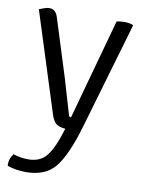

<svg xmlns="http://www.w3.org/2000/svg" viewBox="-82 -555 616 830"><g transform="rotate(10 226.0 -140.0)"><path d="M436 -486 299 -17Q261 112 218 165Q175 218 89 218Q45 218 8 205Q5 177 24 151Q55 162 90 162Q143 162 171 126Q199 90 222 14L225 4Q199 2 185.5 -8Q172 -18 163 -45L23 -485Q54 -498 67 -498Q96 -498 106 -463L185 -212Q189 -200 231 -56Q233 -49 241 -49L363 -491Q376 -495 397.5 -495Q419 -495 434 -489Z"/></g></svg>

Font: Signika
Style: Light
Weight: 300
Designer: Anna Giedrys
Foundry: Anna Giedrys
Version: Version 1.001